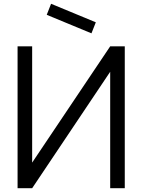

<svg xmlns="http://www.w3.org/2000/svg" viewBox="-20 -995 754 1015"><path d="M463.5 -818.8 227.1 -916.7 250 -975 486.5 -877.1ZM562.5 -750 150 -135.4V-750H72.9V0H150L562.5 -615.6V0H639.6V-750Z"/></svg>

Font: Manrope3
Style: Regular
Weight: 400
Width: 4
Designer: Mikhail Sharanda
Foundry: Mikhail Sharanda
Version: Version 3.000;PS 003.000;hotconv 1.0.88;makeotf.lib2.5.64775